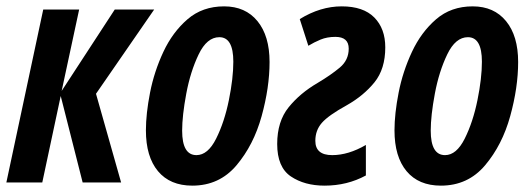

<svg xmlns="http://www.w3.org/2000/svg" viewBox="-26 -574 1671 604"><path d="M107 0 165 -272 234 0H355L276 -279L459 -544H335L168 -288L223 -544H110L-6 0Z M822 -379Q822 -461 784 -507.5Q746 -554 679 -554Q611 -554 564 -513.5Q517 -473 488 -411Q459 -349 446 -282.5Q433 -216 433 -164Q433 -81 471 -35.5Q509 10 579 10Q664 10 718 -54Q772 -118 797 -208.5Q822 -299 822 -379ZM547 -163Q547 -210 560 -279.5Q573 -349 599 -403Q625 -457 664 -457Q708 -457 708 -380Q708 -328 694 -259Q680 -190 654 -138Q628 -86 592 -86Q547 -86 547 -163Z M1125 -22V-118Q1070 -86 1019 -86Q966 -86 966 -131Q966 -164 986.5 -187.5Q1007 -211 1065 -243Q1118 -273 1152 -315Q1186 -357 1186 -425Q1186 -484 1151.5 -519Q1117 -554 1049 -554Q982 -554 917 -514L944 -430Q962 -441 982.5 -449.5Q1003 -458 1029 -458Q1071 -458 1071 -421Q1071 -385 1043 -361.5Q1015 -338 973 -313Q918 -281 882 -236.5Q846 -192 846 -121Q846 -48 889 -19Q932 10 995 10Q1066 10 1125 -22Z M1604 -379Q1604 -461 1566 -507.5Q1528 -554 1461 -554Q1393 -554 1346 -513.5Q1299 -473 1270 -411Q1241 -349 1228 -282.5Q1215 -216 1215 -164Q1215 -81 1253 -35.5Q1291 10 1361 10Q1446 10 1500 -54Q1554 -118 1579 -208.5Q1604 -299 1604 -379ZM1329 -163Q1329 -210 1342 -279.5Q1355 -349 1381 -403Q1407 -457 1446 -457Q1490 -457 1490 -380Q1490 -328 1476 -259Q1462 -190 1436 -138Q1410 -86 1374 -86Q1329 -86 1329 -163Z"/></svg>

Font: Noto Sans Display Condensed
Style: Bold Italic
Weight: 700
Width: 3
Designer: Monotype Design team
Foundry: Monotype Imaging Inc.
Version: 1.000